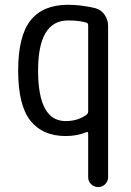

<svg xmlns="http://www.w3.org/2000/svg" viewBox="-20 -550 540 790"><path d="M259.8 -465.8Q136.7 -465.8 136.7 -259.8Q136.7 -51.8 250 -51.8Q300.8 -51.8 335.9 -78.1Q342.8 -83 342.8 -91.8V-445.3Q342.8 -455.1 335 -457Q306.6 -465.8 259.8 -465.8ZM250 9.8Q155.3 9.8 105 -53.7Q54.7 -117.2 54.7 -259.8Q54.7 -401.4 105.5 -465.8Q156.2 -530.3 259.8 -530.3Q313.5 -530.3 371.1 -516.6Q395.5 -510.7 410.2 -489.7Q424.8 -468.8 424.8 -443.4V178.7Q424.8 195.3 413.1 207.5Q401.4 219.7 384.3 219.7Q367.2 219.7 355 208Q342.8 196.3 342.8 178.7V-1Q342.8 -9.8 335 -5.9Q295.9 9.8 250 9.8Z"/></svg>

Font: Rounded Mgen+ 1mn regular
Style: Regular
Weight: 400
Designer: [Source Han Sans]
Ryoko NISHIZUKA  (kana & ideographs); Paul D. Hunt (Latin, Greek & Cyrillic); Wenlong ZHANG  (bopomofo
Version: Version 1.059.20150602